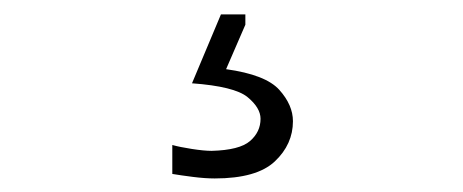

<svg xmlns="http://www.w3.org/2000/svg" viewBox="-20 -35 656 272"><path d="M284.2 217.8Q270.5 217.8 253.2 215.6Q235.8 213.4 224.1 211.4V170.4Q234.4 173.3 251.7 176Q269 178.7 279.8 178.7Q319.3 177.7 334.2 164.8Q349.1 151.9 349.1 133.3Q349.1 117.7 330.6 102.5Q312 87.4 252 83L293 -14.6H327.6V0L300.3 63Q356.4 70.8 375.7 92.3Q395 113.8 395 136.7Q395 169.4 369.4 193.6Q343.8 217.8 284.2 217.8Z"/></svg>

Font: Pinar DS1 Light
Style: Regular
Weight: 300
Designer: Amin Abedi
Version: Version 3.000